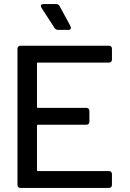

<svg xmlns="http://www.w3.org/2000/svg" viewBox="-20 -925 638 945"><path d="M516 -617H167Q162 -617 162 -612V-399Q162 -394 167 -394H405Q412 -394 416 -390Q420 -386 420 -379V-326Q420 -319 416 -315Q412 -311 405 -311H167Q162 -311 162 -306V-88Q162 -83 167 -83H516Q523 -83 527 -79Q531 -75 531 -68V-15Q531 -8 527 -4Q523 0 516 0H81Q74 0 70 -4Q66 -8 66 -15V-685Q66 -692 70 -696Q74 -700 81 -700H516Q523 -700 527 -696Q531 -692 531 -685V-632Q531 -625 527 -621Q523 -617 516 -617ZM329 -788Q329 -778 317 -778H266Q254 -778 248 -788L184 -887Q181 -892 181 -896Q181 -900 184.5 -902.5Q188 -905 194 -905H256Q268 -905 274 -894L327 -796Z"/></svg>

Font: Barlow_Medium_SS
Style: Regular
Weight: 500
Designer: Jeremy Tribby
Foundry: Jeremy Tribby
Version: Version 1.101 August 23, 2024